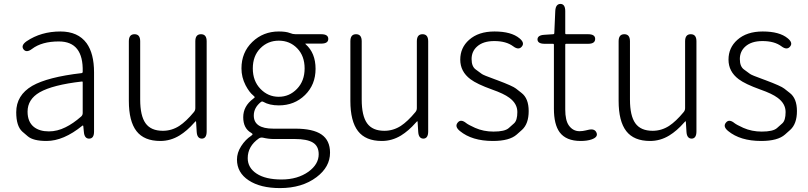

<svg xmlns="http://www.w3.org/2000/svg" viewBox="-20 -708 4134 982"><path d="M218 13Q150 13 122 -11Q108 -23 94 -35Q63 -63 63 -134Q63 -221 145 -269Q224 -314 397 -334Q403 -335 403 -341Q407 -496 281 -496Q194 -496 144 -458Q115 -436 100 -456Q86 -476 116 -497Q190 -547 289 -547Q379 -547 423 -487Q461 -434 461 -338V-35Q461 0 437 1Q412 2 409 -33L406 -63Q405 -68 401 -65Q305 13 218 13ZM230 -36Q273 -36 315 -57Q354 -76 395 -112Q403 -119 403 -130V-287Q403 -292 398 -291Q250 -274 183 -236Q121 -200 121 -137Q121 -85 153 -59Q182 -36 230 -36Z M800 13Q717 13 678 -37.5Q639 -88 639 -192V-497Q639 -533 668 -533Q697 -533 697 -497V-199Q697 -116 724.5 -77.5Q752 -39 813 -39Q858 -39 897 -64Q932 -87 971 -134Q979 -143 979 -155V-497Q979 -533 1008 -533Q1037 -533 1037 -497V-36Q1037 0 1013 1Q988 1 986 -34L983 -83Q983 -88 981.5 -88Q980 -88 973 -80Q937 -39 898 -15Q852 13 800 13Z M1412 254Q1312 254 1252 214.5Q1192 175 1192 108Q1192 73 1213.5 39.5Q1235 6 1264 -13Q1272 -19 1272 -21.5Q1272 -24 1264 -29Q1224 -52 1224 -108.5Q1224 -165 1275 -203Q1283 -209 1283 -211Q1283 -213 1275 -220Q1255 -236 1236 -272Q1215 -313 1215 -358Q1215 -440 1270.5 -493.5Q1326 -547 1406 -547Q1443 -547 1463 -539Q1477 -533 1492 -533H1623Q1659 -533 1659 -509Q1659 -485 1623 -485H1544Q1539 -485 1543 -482Q1594 -437 1594 -356Q1594 -275 1540 -222Q1486 -169 1406 -169Q1358 -169 1327 -187Q1320 -191 1314 -186Q1278 -157 1278 -117Q1278 -50 1378 -50H1490Q1581 -50 1624.5 -20Q1668 10 1668 73Q1668 146 1599 198Q1525 254 1412 254ZM1558 170Q1610 132 1610 81Q1610 39 1580 21Q1550 3 1489 3H1380Q1354 3 1324 -4Q1313 -6 1304 0Q1247 40 1247 101Q1247 150 1292.5 180Q1338 210 1420 210Q1502 210 1558 170ZM1312 -253.5Q1351 -213 1405.5 -213Q1460 -213 1499 -253.5Q1538 -294 1538 -358Q1538 -422 1500 -461Q1462 -500 1406 -500Q1350 -500 1311.5 -461Q1273 -422 1273 -358Q1273 -294 1312 -253.5Z M1933 13Q1850 13 1811 -37.5Q1772 -88 1772 -192V-497Q1772 -533 1801 -533Q1830 -533 1830 -497V-199Q1830 -116 1857.5 -77.5Q1885 -39 1946 -39Q1991 -39 2030 -64Q2065 -87 2104 -134Q2112 -143 2112 -155V-497Q2112 -533 2141 -533Q2170 -533 2170 -497V-36Q2170 0 2146 1Q2121 1 2119 -34L2116 -83Q2116 -88 2114.5 -88Q2113 -88 2106 -80Q2070 -39 2031 -15Q1985 13 1933 13Z M2501 13Q2394 13 2332 -38Q2304 -61 2321 -81Q2337 -101 2365 -78Q2375 -70 2410 -54Q2453 -35 2504 -35Q2562 -35 2582 -53Q2595 -65 2609 -77Q2626 -92 2626 -135Q2626 -178 2585 -208Q2557 -229 2497 -250Q2419 -278 2386 -303Q2334 -342 2334 -403Q2334 -464 2379 -504Q2427 -547 2509 -547Q2595 -547 2637 -512Q2665 -489 2649 -470Q2633 -450 2605 -471Q2569 -498 2508 -498Q2451 -498 2420 -470Q2392 -445 2392 -406Q2392 -367 2414 -352Q2429 -341 2444 -330Q2451 -324 2512 -302L2523 -298Q2603 -268 2619 -255Q2633 -244 2647 -233Q2684 -205 2684 -140Q2684 -75 2650 -44Q2637 -32 2623 -20Q2586 13 2501 13Z M2950 13Q2875 13 2842 -32Q2813 -72 2813 -152V-479Q2813 -484 2808 -484H2766Q2730 -484 2729 -506Q2729 -528 2764 -530L2809 -533Q2815 -533 2815 -539L2820 -652Q2822 -688 2847 -688Q2871 -687 2871 -651V-538Q2871 -533 2876 -533H2988Q3024 -533 3024 -509Q3024 -484 2988 -484H2876Q2871 -484 2871 -479V-148Q2871 -93 2889 -67Q2910 -37 2944 -37Q2960 -37 2976 -41L2989 -44Q3022 -52 3031 -29Q3040 -7 3006 5Q2983 13 2950 13Z M3305 13Q3222 13 3183 -37.5Q3144 -88 3144 -192V-497Q3144 -533 3173 -533Q3202 -533 3202 -497V-199Q3202 -116 3229.5 -77.5Q3257 -39 3318 -39Q3363 -39 3402 -64Q3437 -87 3476 -134Q3484 -143 3484 -155V-497Q3484 -533 3513 -533Q3542 -533 3542 -497V-36Q3542 0 3518 1Q3493 1 3491 -34L3488 -83Q3488 -88 3486.5 -88Q3485 -88 3478 -80Q3442 -39 3403 -15Q3357 13 3305 13Z M3873 13Q3766 13 3704 -38Q3676 -61 3693 -81Q3709 -101 3737 -78Q3747 -70 3782 -54Q3825 -35 3876 -35Q3934 -35 3954 -53Q3967 -65 3981 -77Q3998 -92 3998 -135Q3998 -178 3957 -208Q3929 -229 3869 -250Q3791 -278 3758 -303Q3706 -342 3706 -403Q3706 -464 3751 -504Q3799 -547 3881 -547Q3967 -547 4009 -512Q4037 -489 4021 -470Q4005 -450 3977 -471Q3941 -498 3880 -498Q3823 -498 3792 -470Q3764 -445 3764 -406Q3764 -367 3786 -352Q3801 -341 3816 -330Q3823 -324 3884 -302L3895 -298Q3975 -268 3991 -255Q4005 -244 4019 -233Q4056 -205 4056 -140Q4056 -75 4022 -44Q4009 -32 3995 -20Q3958 13 3873 13Z"/></svg>

Font: Resource Han Rounded JP Light
Style: Regular
Weight: 300
Designer: Cyano Hao (round all glyphs); Ryoko NISHIZUKA 西塚涼子 (kana, bopomofo & ideographs); Paul D. Hunt (Latin, Greek & Cyrillic)
Foundry: Cyano Hao
Version: 0.990